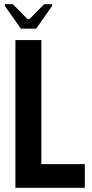

<svg xmlns="http://www.w3.org/2000/svg" viewBox="-20 -890 438 910"><path d="M53 -700H176V-112H382V0H53ZM79 -754 3 -862V-870H41L110 -800H120L189 -870H227V-862L151 -754Z"/></svg>

Font: Phudu Medium
Style: Regular
Weight: 500
Version: Version 1.005;gftools[0.9.23]